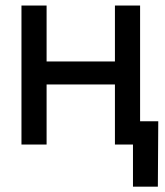

<svg xmlns="http://www.w3.org/2000/svg" viewBox="-20 -536 612 712"><path d="M428.2 -308.1V-222.7H129.9V-308.1ZM152.8 -515.6V0H59.6V-515.6ZM499.5 -515.6V0H406.2V-515.6ZM473.1 156.2V0H436V-86.4H566.9L565.4 156.2Z"/></svg>

Font: Inter Cardless Display
Style: Regular
Weight: 400
Designer: Rasmus Andersson
Foundry: rsms
Version: Version 4.001;git-9221beed3